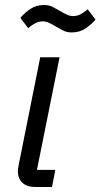

<svg xmlns="http://www.w3.org/2000/svg" viewBox="-20 -744 400 764"><path d="M187 0H120Q86 0 68.5 -17.5Q51 -35 51 -63Q51 -68 52 -73.5Q53 -79 54 -86L140 -516H217L127 -68H200ZM266 -615Q246 -615 232.5 -622Q219 -629 203 -638Q187 -648 174.5 -653.5Q162 -659 150 -659Q135 -659 121 -652Q107 -645 92 -632L61 -673Q78 -693 101 -708.5Q124 -724 155 -724Q175 -724 188.5 -717Q202 -710 218 -701Q234 -691 246.5 -685.5Q259 -680 271 -680Q286 -680 300 -687Q314 -694 329 -707L360 -666Q344 -647 320.5 -631Q297 -615 266 -615Z"/></svg>

Font: IBM Plex Sans
Style: Italic
Weight: 400
Italic angle: -11.31°
Designer: Mike Abbink, Paul van der Laan, Pieter van Rosmalen
Foundry: Bold Monday
Version: Version 3.201